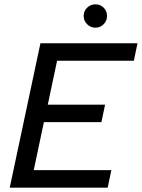

<svg xmlns="http://www.w3.org/2000/svg" viewBox="-20 -868 656 888"><path d="M25 0 167 -668H616L599 -587H244L201 -384H466L449 -303H183L136 -81H495L478 0ZM421 -740Q399 -740 383 -756Q367 -772 367 -794Q367 -817 383 -832.5Q399 -848 421 -848Q444 -848 459.5 -832.5Q475 -817 475 -794Q475 -772 459.5 -756Q444 -740 421 -740Z"/></svg>

Font: Atkinson Hyperlegible Next
Style: Italic
Weight: 400
Italic angle: -12°
Designer: Elliott Scott, Megan Eiswerth, Linus Boman, Theodore Petrosky, Letters from Sweden
Foundry: Applied Design Works, Letters from Sweden
Version: Version 2.001